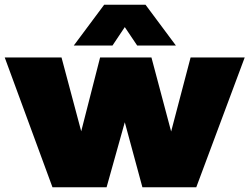

<svg xmlns="http://www.w3.org/2000/svg" viewBox="-37 -789 1051 809"><path d="M-17.1 -546.9H222.2L305.2 -235.8L384.8 -546.9H601.1L684.1 -234.9L766.1 -546.9H994.1L790 0H563L488.8 -273.9L412.1 0H184.1ZM273.9 -597.2 401.9 -769H576.2L704.1 -597.2H541L488.8 -674.8L437 -597.2Z"/></svg>

Font: Trueno UltraBlack
Style: Regular
Weight: 950
Designer: Julieta Ulanovsky
Foundry: Julieta Ulanovsky
Version: Version 3.001b | FøM Fix